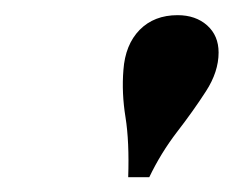

<svg xmlns="http://www.w3.org/2000/svg" viewBox="-20 -609 313 257"><path d="M151.6 -371.8Q153.2 -419.4 148 -452Q142.7 -484.7 145.2 -515.3Q147.6 -549.2 166.9 -569Q186.3 -588.7 217.7 -588.7Q241.9 -588.7 257.3 -575Q272.6 -561.3 272.6 -538.7Q272.6 -512.9 255.6 -486.7Q238.7 -460.5 216.9 -432.3Q195.2 -404 179.8 -371.8Z"/></svg>

Font: Playfair 9pt
Style: Bold Italic
Weight: 700
Italic angle: -15.6°
Designer: Claus Eggers Sørensen
Foundry: Claus Eggers Sørensen
Version: Version 2.203